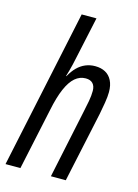

<svg xmlns="http://www.w3.org/2000/svg" viewBox="-116 -824 637 888"><g transform="rotate(15 202.5 -380.0)"><path d="M1 0 162.1 -759.8H232.9L189 -556.2Q186 -541.5 182.4 -526.1Q178.7 -510.7 174.6 -495.6Q170.4 -480.5 166 -465.8H168Q182.1 -491.7 199.7 -509.3Q217.3 -526.9 238.8 -535.9Q260.3 -544.9 285.2 -544.9Q313.5 -544.9 334 -533.7Q354.5 -522.5 365.7 -500.2Q377 -478 377 -445.3Q377 -424.3 372.1 -394Q367.2 -363.8 361.8 -336.9L289.6 0H218.3L287.6 -328.6Q293.5 -355 298.3 -381.6Q303.2 -408.2 303.2 -431.2Q303.2 -454.1 291.5 -466.6Q279.8 -479 257.3 -479Q229 -479 206.3 -459.5Q183.6 -439.9 166 -399.4Q148.4 -358.9 135.3 -294.9L72.3 0Z"/></g></svg>

Font: Open Sans Condensed
Style: Italic
Weight: 400
Width: 3
Italic angle: -12°
Designer: Monotype Design Team
Foundry: Monotype Imaging Inc.
Version: Version 3.000